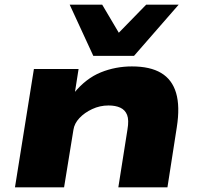

<svg xmlns="http://www.w3.org/2000/svg" viewBox="-20 -801 859 821"><path d="M44 0 125 -506H316L300 -404H297Q348 -466 411 -491.5Q474 -517 544 -517Q622 -517 669 -489Q716 -461 733 -403.5Q750 -346 736 -257L696 0H486L525 -247Q532 -288 523.5 -309.5Q515 -331 494.5 -340.5Q474 -350 444 -350Q407 -350 374 -334.5Q341 -319 319.5 -296Q298 -273 294 -246L254 0ZM379 -562 278 -781H417L488 -661L605 -781H744L553 -562Z"/></svg>

Font: Nunito Sans 7pt Expanded Black
Style: Italic
Weight: 900
Width: 7
Italic angle: -9°
Designer: Vernon Adams
Foundry: Vernon Adams
Version: Version 3.101;gftools[0.9.27]